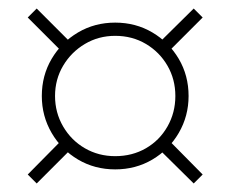

<svg xmlns="http://www.w3.org/2000/svg" viewBox="-20 -485 540 450"><path d="M250 -88Q202 -88 163 -111Q124 -134 101 -173.5Q78 -213 78 -260Q78 -308 101 -347Q124 -386 163 -409Q202 -432 250 -432Q298 -432 337 -409Q376 -386 399 -347Q422 -308 422 -260Q422 -213 399 -173.5Q376 -134 337 -111Q298 -88 250 -88ZM66 -55 45 -76 128 -160 149 -138ZM434 -55 350 -138 372 -160 455 -76ZM128 -361 45 -444 66 -465 149 -382ZM250 -119Q290 -119 322 -137.5Q354 -156 372.5 -188.5Q391 -221 391 -260Q391 -299 372.5 -331Q354 -363 322 -382Q290 -401 250 -401Q211 -401 179 -382Q147 -363 128 -331Q109 -299 109 -260Q109 -221 128 -188.5Q147 -156 179 -137.5Q211 -119 250 -119ZM372 -361 350 -382 434 -465 455 -444Z"/></svg>

Font: M PLUS 1 Code ExtraLight
Style: Regular
Weight: 250
Designer: Coji Morishita
Foundry: UNDERFOREST DESIGN
Version: Version 1.002